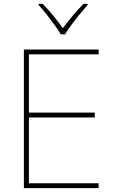

<svg xmlns="http://www.w3.org/2000/svg" viewBox="-20 -969 590 989"><path d="M488 0H103V-714H488V-689H129V-389H468V-364H129V-25H488ZM293 -792Q281 -813 261 -840.5Q241 -868 219.5 -895.5Q198 -923 179 -943V-949H200Q228 -921 255.5 -887Q283 -853 304 -824Q325 -853 353.5 -887Q382 -921 410 -949H431V-943Q413 -923 390.5 -895.5Q368 -868 347.5 -840.5Q327 -813 315 -792Z"/></svg>

Font: Noto Sans Khmer Thin
Style: Regular
Weight: 250
Version: Version 2.003